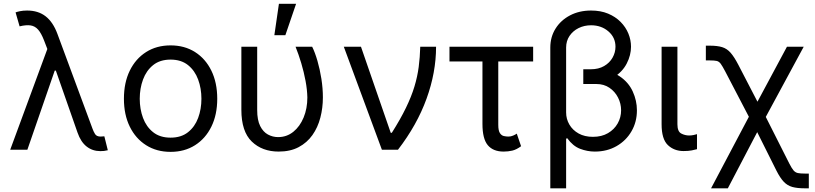

<svg xmlns="http://www.w3.org/2000/svg" viewBox="-20 -793 4316 1017"><path d="M511.4 7.5Q470.2 7.5 439.1 -16.7Q408 -40.8 390.6 -90.9L259.9 -464.5L234.4 -524.1L213.1 -579.5Q198.5 -617.2 182 -636Q165.5 -654.8 142 -658.4Q118.6 -661.9 83.8 -653.4L62.5 -727.3Q68.9 -730.1 85.6 -733.7Q102.3 -737.2 123.6 -737.2Q182.2 -737.2 221.6 -706.7Q261 -676.1 284.1 -613.6L470.2 -110.8Q475.1 -96.9 483.3 -83.3Q491.5 -69.6 512.8 -69.6Q517 -69.6 523.3 -70.3Q529.5 -71 532.7 -71L551.1 2.8Q540.8 5.3 530.7 6.6Q520.6 7.8 511.4 7.5ZM34.1 0 247.2 -578.1 281.2 -419H269.9L125 0Z M883.5 11.4Q809.7 11.4 754.1 -23.8Q698.5 -58.9 667.4 -122.2Q636.4 -185.4 636.4 -269.9Q636.4 -355.1 667.4 -418.7Q698.5 -482.2 754.1 -517.4Q809.7 -552.6 883.5 -552.6Q957.4 -552.6 1013 -517.4Q1068.5 -482.2 1099.6 -418.7Q1130.7 -355.1 1130.7 -269.9Q1130.7 -185.4 1099.6 -122.2Q1068.5 -58.9 1013 -23.8Q957.4 11.4 883.5 11.4ZM883.5 -63.9Q939.6 -63.9 975.9 -92.7Q1012.1 -121.4 1029.5 -168.3Q1046.9 -215.2 1046.9 -269.9Q1046.9 -324.6 1029.5 -371.8Q1012.1 -419 975.9 -448.2Q939.6 -477.3 883.5 -477.3Q827.4 -477.3 791.2 -448.2Q755 -419 737.6 -371.8Q720.2 -324.6 720.2 -269.9Q720.2 -215.2 737.6 -168.3Q755 -121.4 791.2 -92.7Q827.4 -63.9 883.5 -63.9Z M1258.5 -545.5H1342.3V-210.2Q1342.3 -157 1358.1 -125.5Q1373.9 -94.1 1399.3 -80.4Q1424.7 -66.8 1453.1 -66.8Q1498.6 -66.8 1533.6 -94.8Q1568.5 -122.9 1588.2 -170.5Q1608 -218 1608 -277Q1607.2 -317.5 1598.5 -364.3Q1589.8 -411.2 1575.8 -458.1Q1561.8 -505 1545.5 -545.5H1633.5Q1648.4 -515.6 1661.4 -470.9Q1674.4 -426.1 1682.4 -375.4Q1690.3 -324.6 1690.3 -277Q1690.3 -221.2 1676.8 -169.6Q1663.4 -117.9 1634.9 -77.6Q1606.5 -37.3 1562.1 -13.7Q1517.8 9.9 1456 9.9Q1368.6 9.9 1313.6 -43.3Q1258.5 -96.6 1258.5 -211.6ZM1433.2 -606.5 1457.4 -772.7H1548.3L1491.5 -606.5Z M2002.8 0 1801.1 -545.5H1892L2049.7 -89.5H2055.4Q2101.2 -161.9 2130.1 -221.6Q2159.1 -281.2 2175.1 -334.2Q2191.1 -387.1 2197.8 -438.4Q2204.5 -489.7 2206 -545.5H2289.8Q2289.8 -409.1 2239.3 -270.1Q2188.9 -131 2088.1 0Z M2804 -545.5V-467.3H2360.8V-545.5ZM2535.5 -545.5H2619.3V-132.1Q2619.3 -100.9 2628 -87.9Q2636.7 -74.9 2649.3 -72.3Q2661.9 -69.6 2673.3 -69.6Q2686.1 -69.6 2698 -74.8Q2709.9 -79.9 2717.3 -85.2L2740.1 -18.5Q2715.6 -0.4 2693.4 4.8Q2671.2 9.9 2647.7 9.9Q2592.3 9.9 2563.9 -23.8Q2535.5 -57.5 2535.5 -136.4Z M3069.6 -420.5H3140.6Q3215.2 -420.5 3262.3 -388.8Q3309.3 -357.2 3331.5 -308.6Q3353.7 -259.9 3353.7 -208.8Q3353.7 -147 3324.9 -97.5Q3296.2 -47.9 3245.7 -19Q3195.3 9.9 3130.7 9.9Q3091.3 9.9 3052.7 -4.8Q3014.2 -19.5 2984.4 -61.1L2978.7 -58.2V-197.4Q2978.7 -162.6 2995.9 -133.2Q3013.1 -103.7 3044.9 -85.9Q3076.7 -68.2 3120.7 -68.2Q3166.9 -68.2 3200.3 -87.7Q3233.7 -107.2 3251.8 -139.2Q3269.9 -171.2 3269.9 -208.8Q3269.9 -244.3 3253.7 -276.1Q3237.6 -307.9 3208.3 -327.9Q3179 -348 3139.2 -348H3069.6ZM3110.8 -737.2Q3161.6 -737.2 3200.8 -720.9Q3240.1 -704.5 3267.2 -677Q3294.4 -649.5 3308.4 -615.4Q3322.4 -581.3 3322.4 -545.5Q3322.4 -500.7 3299.7 -456.5Q3277 -412.3 3230.1 -383Q3183.2 -353.7 3110.8 -353.7H3069.6V-426.1H3109.4Q3150.6 -426.1 3179.9 -443.2Q3209.2 -460.2 3224.6 -487.6Q3240.1 -514.9 3240.1 -545.5Q3240.1 -594.5 3202.6 -626.8Q3165.1 -659.1 3110.8 -659.1Q3074.6 -659.1 3044.6 -644.2Q3014.6 -629.3 2996.6 -602.6Q2978.7 -576 2978.7 -541.2V204.5H2894.9V-541.2Q2894.9 -597.3 2922.8 -641.7Q2950.6 -686.1 2999.5 -711.6Q3048.3 -737.2 3110.8 -737.2Z M3484.4 -545.5H3568.2V-134.9Q3568.2 -96.6 3588.2 -85.9Q3608.3 -75.3 3630.7 -75.3Q3641.3 -75.3 3653.9 -77.8Q3666.5 -80.3 3671.9 -82.4V-2.8Q3661.2 0.4 3643.8 3.7Q3626.4 7.1 3600.9 7.1Q3550.8 7.1 3517.6 -24.5Q3484.4 -56.1 3484.4 -134.9Z M3746.4 204.5 3972.3 -223H4011.4L4161.2 73.9Q4173.7 98.4 4183.2 109.6Q4192.8 120.7 4206.1 123.6Q4219.5 126.4 4243.6 126.4H4264.2V204.5H4243.6Q4203.1 204.5 4176.8 197.3Q4150.6 190 4131.4 169.7Q4112.2 149.5 4092.3 110.1L3990.8 -93L3835.2 204.5ZM3959.5 -149.9 3821.7 -414.1Q3806.8 -442.5 3797.8 -454.9Q3788.7 -467.3 3776.5 -470.2Q3764.2 -473 3739.3 -473H3718.8V-551.1H3739.3Q3779.8 -551.1 3805.2 -543.3Q3830.6 -535.5 3849.8 -513.7Q3869 -491.8 3890.6 -450.3L3992.2 -254.3L4148.4 -545.5H4237.2L4023.4 -149.9Z"/></svg>

Font: InterMG
Style: Regular
Weight: 400
Designer: Rasmus Andersson
Foundry: rsms
Version: Version 3.019;December 26, 2023;FontCreator 15.0.0.2955 64-b